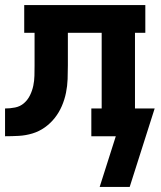

<svg xmlns="http://www.w3.org/2000/svg" viewBox="-20 -540 640 761"><path d="M375 201 439 0H342V-110H383V-410H249V-281Q249 -254 248 -226.5Q247 -199 241.5 -172Q236 -145 225 -119.5Q214 -94 197 -72.5Q180 -51 157.5 -35Q135 -19 108.5 -11Q82 -3 54.5 -1.5Q27 0 0 0V-110Q20 -110 40 -114Q60 -118 75 -131Q90 -144 99 -162.5Q108 -181 112 -200.5Q116 -220 116.5 -240Q117 -260 117 -280V-410H76V-520H556V-410H515V-110H593L494 201Z"/></svg>

Font: Iosevka Etoile Extrabold
Style: Regular
Weight: 800
Designer: Belleve Invis
Foundry: Belleve Invis
Version: Version 22.1.2; ttfautohint (v1.8.4)